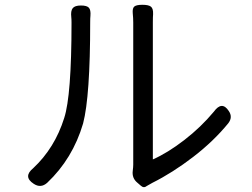

<svg xmlns="http://www.w3.org/2000/svg" viewBox="-20 -761 1040 793"><path d="M352.5 -668Q352.5 -363.3 323.2 -251Q280.3 -105.5 174.8 -5.9Q148.4 17.6 119.1 -2Q74.2 -31.2 117.2 -66.4Q206.1 -149.4 245.1 -273.4Q275.4 -366.2 275.4 -667Q275.4 -683.6 274.4 -690.4Q271.5 -715.8 280.3 -727.1Q289.1 -738.3 314.5 -738.3Q338.9 -738.3 347.2 -729Q355.5 -719.7 353.5 -695.3Q352.5 -687.5 352.5 -668ZM530.3 -81.1V-668Q530.3 -686.5 528.3 -706.1Q526.4 -727.5 535.2 -734.4Q543.9 -741.2 568.4 -741.2Q593.8 -741.2 603.5 -733.4Q613.3 -725.6 612.3 -702.1Q611.3 -692.4 611.3 -668V-102.5Q672.9 -129.9 741.2 -182.6Q809.6 -235.4 863.3 -299.8Q896.5 -345.7 924.8 -302.7Q942.4 -277.3 922.9 -252Q862.3 -177.7 777.8 -112.8Q693.4 -47.9 609.4 -5.9Q588.9 5.9 586.9 6.8Q574.2 17.6 561.5 5.9L546.9 -6.8Q524.4 -25.4 528.3 -55.7Q530.3 -71.3 530.3 -81.1Z"/></svg>

Font: GenSenMaruGothic TW TTF Regular
Style: Regular
Weight: 400
Version: Version 1.301